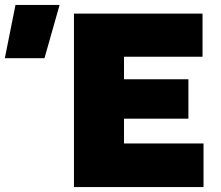

<svg xmlns="http://www.w3.org/2000/svg" viewBox="-222 -755 892 775"><path d="M76.5 0V-700H595.5V-526H278.5V-435H538.5V-276H278.5V-176H599.5V0ZM-202.5 -520 -159.5 -735H18.5L-42.5 -520Z"/></svg>

Font: Geologica Roman Black
Style: Regular
Weight: 900
Designer: Sindre Bremnes, Frode Helland
Foundry: Monokrom Skriftforlag AS
Version: Version 1.010;gftools[0.9.28]